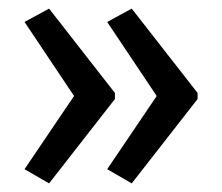

<svg xmlns="http://www.w3.org/2000/svg" viewBox="-20 -487 515 446"><path d="M439 -257V-271L286 -467L229 -436L344 -264L229 -94L286 -61ZM247 -257V-271L94 -467L37 -436L152 -264L37 -94L94 -61Z"/></svg>

Font: Noto Sans Gujarati UI Condensed
Style: Regular
Weight: 400
Width: 3
Designer: Jelle Bosma - Monotype Design Team, Universal Thirst
Foundry: Monotype Imaging Inc.
Version: Version 2.106